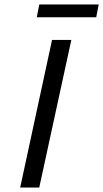

<svg xmlns="http://www.w3.org/2000/svg" viewBox="-20 -836 460 856"><path d="M70 0 212 -658H298L155 0ZM144 -759 155 -816H420L409 -759Z"/></svg>

Font: Ysabeau Infant Medium
Style: Italic
Weight: 500
Italic angle: -12°
Designer: Christian Thalmann (Catharsis Fonts)
Version: Version 2.001;gftools[0.9.30]; featfreeze: ss01,ss02,lnum